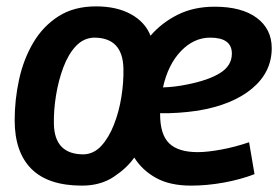

<svg xmlns="http://www.w3.org/2000/svg" viewBox="-20 -572 879 602"><path d="M237 10Q131 10 78.5 -42.5Q26 -95 26 -195Q26 -260 40 -323.5Q54 -387 84.5 -438.5Q115 -490 163.5 -521Q212 -552 281 -552Q346 -552 390.5 -527.5Q435 -503 452 -460Q486 -500 536.5 -525.5Q587 -551 653 -551Q738 -551 785 -516Q832 -481 832 -421Q832 -346 770.5 -294.5Q709 -243 600 -225Q539 -216 482 -217V-214Q482 -150 510.5 -122.5Q539 -95 600 -95Q630 -95 673.5 -103Q717 -111 761 -126L778 -26Q734 -9 681.5 0.5Q629 10 579 10Q513 10 469.5 -14Q426 -38 401 -78Q378 -45 336.5 -17.5Q295 10 237 10ZM639 -454Q588 -454 547.5 -412Q507 -370 491 -298Q528 -299 566 -307Q633 -320 670 -343Q707 -366 707 -404Q707 -454 639 -454ZM242 -88Q274 -89 297.5 -114.5Q321 -140 337 -180.5Q353 -221 360.5 -267.5Q368 -314 367 -357Q365 -454 275 -454Q242 -453 218 -427.5Q194 -402 178.5 -360.5Q163 -319 155.5 -272Q148 -225 149 -183Q151 -88 242 -88Z"/></svg>

Font: Georama SemiBold
Style: Italic
Weight: 600
Italic angle: -9°
Designer: Jean-Baptiste Levee
Foundry: Production Type
Version: Version 1.000